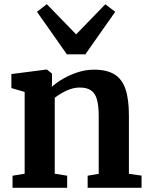

<svg xmlns="http://www.w3.org/2000/svg" viewBox="-20 -899 714 919"><path d="M98 -67.5V-459L34.5 -477.5V-544.5L201 -566H205L229 -546.5V-508L228 -483.5Q249.5 -503 281.5 -521.8Q313.5 -540.5 351.8 -553Q390 -565.5 430.5 -565.5Q491 -565.5 527.5 -543.2Q564 -521 580.5 -473Q597 -425 597 -346.5V-67L657.5 -58.5V0H399.5V-58L452.5 -67V-343.5Q452.5 -392.5 444.2 -422.2Q436 -452 416.2 -466Q396.5 -480 362 -480Q338.5 -480 316.2 -472.2Q294 -464.5 275 -453.2Q256 -442 242 -431V-67.5L301.5 -58V0H40V-58ZM300 -639 157 -842.5 204 -879 344.5 -734.5 484 -878.5 531.5 -842.5 388.5 -639Z"/></svg>

Font: Merriweather 24pt
Style: Bold
Weight: 700
Designer: Eben Sorkin
Foundry: Eben Sorkin
Version: Version 2.100